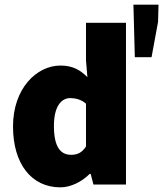

<svg xmlns="http://www.w3.org/2000/svg" viewBox="-20 -794 702 826"><path d="M240 12C284 12 332 -12 366 -46H370L382 0H522V-696H350V-534L356 -462C326 -492 294 -512 240 -512C138 -512 36 -414 36 -250C36 -88 116 12 240 12ZM286 -128C240 -128 212 -162 212 -252C212 -340 246 -372 282 -372C304 -372 330 -366 350 -348V-164C332 -136 312 -128 286 -128ZM560 -548H632L660 -700L662 -774H554Z"/></svg>

Font: Giro Sans Black
Style: Regular
Weight: 900
Designer: Paul D. Hunt
Foundry: Adobe Systems Incorporated
Version: Version 1.000;PS 1.0;hotconv 1.0.88;makeotf.lib2.5.647800